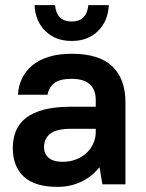

<svg xmlns="http://www.w3.org/2000/svg" viewBox="-20 -720 570 750"><path d="M205 10Q116 10 73 -30Q30 -70 30 -141Q30 -178 42 -208Q54 -238 81 -259Q108 -280 151 -291.5Q194 -303 255 -303H354V-330Q354 -369 331 -390.5Q308 -412 260 -412Q212 -412 191 -394.5Q170 -377 166 -350H50Q52 -384 66 -413.5Q80 -443 106 -464.5Q132 -486 170.5 -498Q209 -510 260 -510Q367 -510 418.5 -461Q470 -412 470 -320V0H380L369 -65H367Q338 -29 296 -9.5Q254 10 205 10ZM225 -88Q253 -88 276.5 -97Q300 -106 317 -121.5Q334 -137 344 -158.5Q354 -180 354 -205V-217H260Q200 -217 176 -197.5Q152 -178 152 -145Q152 -120 169.5 -104Q187 -88 225 -88ZM260 -560Q197 -560 157.5 -598.5Q118 -637 115 -700H195Q201 -636 260 -636Q319 -636 325 -700H405Q402 -637 362.5 -598.5Q323 -560 260 -560Z"/></svg>

Font: PT Root UI Bold
Style: Regular
Weight: 700
Designer: Vitaly Kuzmin
Foundry: ParaType Ltd.
Version: Version 2.000G